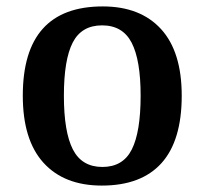

<svg xmlns="http://www.w3.org/2000/svg" viewBox="-20 -568 636 598"><path d="M51 -270Q51 -548 300 -548Q417 -548 481.5 -477.5Q546 -407 546 -270Q546 -130 483 -60Q420 10 297 10Q180 10 115.5 -61Q51 -132 51 -270ZM418 -270Q418 -381 390 -435Q362 -489 298 -489Q234 -489 206.5 -435.5Q179 -382 179 -270Q179 -157 207 -102.5Q235 -48 299 -48Q363 -48 390.5 -102.5Q418 -157 418 -270Z"/></svg>

Font: Noto Serif SemiBold
Style: Regular
Weight: 600
Designer: Monotype Design Team
Foundry: Monotype Imaging Inc.
Version: Version 1.001